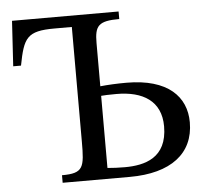

<svg xmlns="http://www.w3.org/2000/svg" viewBox="-49 -709 821 761"><g transform="rotate(-5 361.5 -328.5)"><path d="M26 -657 15 -477H46C67 -586 81 -612 191 -612H260V-156C260 -53 256 -30 170 -30V0H437C601 0 693 -71 693 -195C693 -297 621 -373 456 -373C419 -373 380 -371 352 -368V-540C352 -609 367 -627 450 -627V-657ZM590 -188C590 -62 500 -40 421 -40C393 -40 377 -41 352 -43V-330C363 -331 381 -332 413 -332C518 -332 590 -289 590 -188Z"/></g></svg>

Font: STIX Two Math
Style: Regular
Weight: 400
Designer: Ross Mills, John Hudson & Paul Hanslow, Tiro Typeworks Ltd; with portions MicroPress Inc., with additions and correction
Foundry: Tiro Typeworks Ltd
Version: Version 2.02 b142